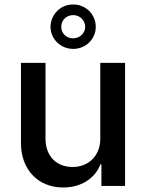

<svg xmlns="http://www.w3.org/2000/svg" viewBox="-20 -825 648 852"><path d="M425 -209C425 -135 374 -84 302 -84C229 -84 182 -134 182 -209V-546H73V-189C73 -73 149 7 260 7C339 7 401 -32 426 -96H430V0H535V-546H425ZM204 -706C205 -651 249 -608 305 -608C360 -608 405 -651 405 -706C405 -761 360 -806 305 -805C249 -806 205 -761 204 -706ZM252 -706C251 -735 275 -758 305 -758C334 -758 358 -735 358 -706C358 -678 334 -655 305 -655C275 -654 251 -678 252 -706Z"/></svg>

Font: Wafeq Medium
Style: Regular
Weight: 500
Designer: Rasmus Andersson & Azza Alameddine
Foundry: Google & TypeTogether
Version: Version 3.000;January 28, 2025;FontCreator 15.0.0.3014 64-bi